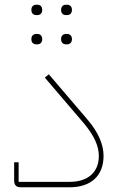

<svg xmlns="http://www.w3.org/2000/svg" viewBox="-20 -794 504 814"><path d="M260 -606H264C276 -606 285 -613 285 -628C285 -643 276 -650 264 -650H260C248 -650 239 -643 239 -628C239 -613 248 -606 260 -606ZM260 -730H264C276 -730 285 -737 285 -752C285 -767 276 -774 264 -774H260C248 -774 239 -767 239 -752C239 -737 248 -730 260 -730ZM134 -606H138C150 -606 159 -613 159 -628C159 -643 150 -650 138 -650H134C122 -650 113 -643 113 -628C113 -613 122 -606 134 -606ZM134 -730H138C150 -730 159 -737 159 -752C159 -767 150 -774 138 -774H134C122 -774 113 -767 113 -752C113 -737 122 -730 134 -730ZM69 0H275C366 0 419 -49 419 -133C419 -179 399 -231 351 -287L187 -479L170 -465L334 -273C379 -220 399 -175 399 -133C399 -64 353 -23 275 -23H59V-106H40V-29C40 -9 49 0 69 0Z"/></svg>

Font: IBM Plex Arabic Thin
Style: Regular
Weight: 100
Designer: Mike Abbink, Paul van der Laan, Pieter van Rosmalen, Wael Morcos, Khajak Apelian
Foundry: Bold Monday
Version: Version 1.0